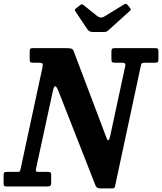

<svg xmlns="http://www.w3.org/2000/svg" viewBox="-66 -1011 880 1041"><path d="M141.5 -671H114.5Q103 -671 99 -673.8Q95 -676.5 95 -688V-732Q95 -744 98.8 -747Q102.5 -750 113.5 -750H294.5Q313 -750 321.5 -747Q330 -744 334 -732.5L506.5 -276.5Q511 -265.5 513.8 -258Q516.5 -250.5 521 -250.5Q526.5 -250.5 532.5 -278.5L613 -653Q615.5 -663.5 610.8 -667.2Q606 -671 593.5 -671H558Q544 -671 541 -675.2Q538 -679.5 538 -693.5V-731.5Q538 -744 542.2 -747Q546.5 -750 558 -750H776.5Q787 -750 790 -746.5Q793 -743 793 -732V-690.5Q793 -678 789.5 -674.5Q786 -671 774.5 -671H719.5Q706 -671 703 -668Q700 -665 697.5 -654L558 -2.5Q556 5 553.2 7.8Q550.5 10.5 541 10.5H479Q457 10.5 451.5 -6L250 -519.5Q240 -543.5 233.5 -543.5Q226 -543.5 220 -515L129.5 -97Q127 -83.5 130.5 -81.2Q134 -79 149 -79H193Q202 -79 206.8 -76.5Q211.5 -74 211.5 -64V-20.5Q211.5 -6 206 -3Q200.5 0 187 0H-28.5Q-39.5 0 -43 -2.8Q-46.5 -5.5 -46.5 -16.5V-59Q-46.5 -71 -43.8 -75Q-41 -79 -29 -79H26Q39.5 -79 41.5 -82.2Q43.5 -85.5 46 -96.5L164.5 -647Q167.5 -662.5 164 -666.8Q160.5 -671 141.5 -671ZM408.5 -851 343.5 -948.5Q339.5 -954 339.8 -957.8Q340 -961.5 347.5 -966.5L367.5 -982.5Q376 -988.5 379.2 -987.8Q382.5 -987 389 -982L460.5 -924.5Q471 -916 481 -915.8Q491 -915.5 505 -924.5L606.5 -987Q615 -992 618.2 -990.5Q621.5 -989 626.5 -983L638 -969.5Q643 -963 643 -959.5Q643 -956 635.5 -949.5L523.5 -848.5Q517 -842.5 512 -840Q507 -837.5 495.5 -837.5H440Q426 -837.5 419.8 -841Q413.5 -844.5 408.5 -851Z"/></svg>

Font: Besley* Narrow Semi
Style: Italic
Weight: 600
Width: 4
Italic angle: -13°
Designer: Owen Earl
Foundry: indestructible type*
Version: Version 3.000; ttfautohint (v1.8.3)